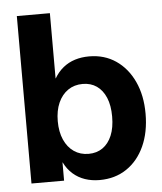

<svg xmlns="http://www.w3.org/2000/svg" viewBox="-53 -774 703 831"><g transform="rotate(-5 299.0 -359.0)"><path d="M346.2 10.8Q312.5 10.8 283.2 0.9Q254 -9 231.1 -29.1Q208.3 -49.1 193.4 -79.2H192.7V0H51V-727.5H194.6V-444.2H195.3Q211.9 -472.2 234.5 -490.3Q257 -508.5 285.5 -517.5Q314 -526.4 347.2 -526.4Q413.3 -526.4 463.2 -492.5Q513.1 -458.5 541.2 -398.1Q569.3 -337.7 569.3 -258.3Q569.3 -177.7 541.6 -117.1Q513.9 -56.5 463.9 -22.9Q413.8 10.8 346.2 10.8ZM309 -106.3Q344.1 -106.3 369.9 -124.2Q395.6 -142.1 409.9 -176.1Q424.1 -210.1 424.1 -258.3Q424.1 -306.8 409.9 -340.5Q395.6 -374.3 369.9 -392.2Q344.1 -410 309 -410Q272.7 -410 245.3 -391.3Q218 -372.5 202.9 -338.5Q187.8 -304.5 187.8 -258.3Q187.8 -212.4 202.9 -178.1Q218 -143.9 245.3 -125.1Q272.7 -106.3 309 -106.3Z"/></g></svg>

Font: Inter Khmer Looped
Style: Regular
Weight: 400
Designer: Rasmus Andersson, Sovichet Tep
Foundry: Anagata Design
Version: Version 1.000